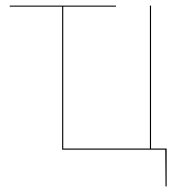

<svg xmlns="http://www.w3.org/2000/svg" viewBox="-20 -537 687 689"><path d="M578 -4V132H574L573 0H203V-513H15V-517H396V-513H207V-4H518V-517H522V-4Z"/></svg>

Font: FiraGO Four
Style: Regular
Weight: 100
Designer: bBox Type
Foundry: bBox Type GmbH
Version: Version 1.001